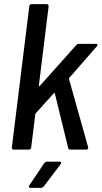

<svg xmlns="http://www.w3.org/2000/svg" viewBox="-20 -720 489 924"><path d="M46 0H119C125 0 130 -4 130 -10L150 -170C150 -172 151 -173 152 -175L239 -271C241 -274 243 -273 244 -270L308 -8C310 -2 313 0 318 0H395C402 0 406 -5 404 -12L312 -340C312 -342 313 -344 314 -346L446 -497C452 -503 450 -509 442 -509H360C355 -509 350 -507 347 -503L171 -306C169 -303 166 -305 167 -308L214 -690C214 -696 211 -700 205 -700H132C126 -700 121 -696 121 -690L37 -10C36 -4 40 0 46 0ZM127 184H177C182 184 186 182 190 178L272 70C276 64 275 58 267 58H205C200 58 196 61 193 65L121 172C117 179 119 184 127 184Z"/></svg>

Font: Barlow Semi Condensed Medium
Style: Italic
Weight: 500
Width: 4
Italic angle: -7°
Designer: Jeremy Tribby
Foundry: Tribby Type
Version: Version 1.422;hotconv 1.0.109;makeotfexe 2.5.65596